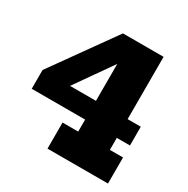

<svg xmlns="http://www.w3.org/2000/svg" viewBox="-172 -917 1045 1068"><g transform="rotate(30 351.0 -382.5)"><path d="M577 -765V-167.5H661.5V0H273V-167.5H373.5V-682L316 -765ZM661.5 -365V-244.5H30.5V-365ZM316 -765 452.5 -715 163 -302 30.5 -365Z"/></g></svg>

Font: Hepta Slab ExtraBold
Style: Regular
Weight: 800
Designer: Michael LaGattuta
Foundry: Michael LaGattuta
Version: Version 1.102